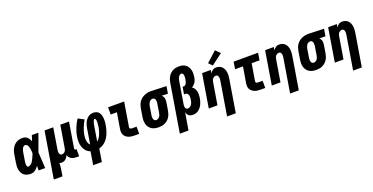

<svg xmlns="http://www.w3.org/2000/svg" viewBox="-29 -1721 5558 2863"><g transform="rotate(-20 2750.0 -290.0)"><path d="M176 8Q148 8 120.5 1.5Q93 -5 72 -21.5Q51 -38 38 -61.5Q25 -85 19.5 -112Q14 -139 15 -167.5Q16 -196 21 -225L42 -355Q46 -378 53.5 -401Q61 -424 73.5 -445.5Q86 -467 104 -485.5Q122 -504 143.5 -516Q165 -528 189 -533Q213 -538 237 -538Q259 -538 279 -531Q299 -524 314 -510Q329 -496 339.5 -478Q350 -460 357 -441Q364 -463 371 -485.5Q378 -508 385 -530H489Q464 -461 440 -391.5Q416 -322 389 -253Q394 -190 397 -126.5Q400 -63 404 0H300Q300 -18 300.5 -36.5Q301 -55 301 -73Q290 -57 276.5 -42.5Q263 -28 247 -16Q231 -4 213 2Q195 8 176 8ZM176 -106Q187 -106 197 -111Q207 -116 216.5 -122Q226 -128 233.5 -136.5Q241 -145 247 -154.5Q253 -164 258 -174Q263 -184 268 -193.5Q273 -203 277.5 -213Q282 -223 286.5 -233.5Q291 -244 295 -254Q299 -264 302 -274Q302 -286 301 -297Q300 -308 299 -319.5Q298 -331 296 -342Q294 -353 291.5 -364Q289 -375 285 -385Q281 -395 274.5 -404Q268 -413 258 -418.5Q248 -424 237 -424Q223 -424 211.5 -413.5Q200 -403 193.5 -390Q187 -377 183.5 -363.5Q180 -350 177 -336L156 -206Q154 -196 153 -186.5Q152 -177 151.5 -167.5Q151 -158 151.5 -148.5Q152 -139 154 -130Q156 -121 161.5 -113.5Q167 -106 176 -106Z M466 205 587 -530H725L672 -206Q670 -195 669 -184.5Q668 -174 668 -163.5Q668 -153 670 -143Q672 -133 676.5 -124.5Q681 -116 690 -111Q699 -106 709 -106Q723 -106 736 -112Q749 -118 758 -128.5Q767 -139 772 -152Q777 -165 779 -178L837 -530H975L908 -124Q907 -117 911.5 -111.5Q916 -106 923 -106H940V8H904Q882 8 860 4.5Q838 1 819.5 -9Q801 -19 788 -35.5Q775 -52 770 -73Q762 -56 751.5 -41Q741 -26 727 -14Q713 -2 695.5 3Q678 8 661 8Q653 8 644.5 7Q636 6 628 4Q630 28 627.5 53Q625 78 621 102L604 205Z M1091 205 1125 -4Q1087 -17 1060 -46.5Q1033 -76 1019.5 -114.5Q1006 -153 1005 -195.5Q1004 -238 1011 -279Q1016 -312 1025.5 -344.5Q1035 -377 1047.5 -408Q1060 -439 1076 -470Q1092 -501 1111 -530L1205 -480Q1190 -455 1176.5 -428.5Q1163 -402 1152.5 -375.5Q1142 -349 1134 -321.5Q1126 -294 1121 -266Q1117 -244 1116 -221Q1115 -198 1118 -176.5Q1121 -155 1129.5 -134.5Q1138 -114 1154 -101L1195 -350Q1199 -371 1204.5 -392Q1210 -413 1220 -433.5Q1230 -454 1244.5 -472.5Q1259 -491 1277.5 -504.5Q1296 -518 1317.5 -524Q1339 -530 1361 -530Q1387 -530 1410 -520Q1433 -510 1447.5 -490.5Q1462 -471 1469 -447Q1476 -423 1478 -397.5Q1480 -372 1478 -346Q1476 -320 1472 -294Q1467 -264 1459 -233.5Q1451 -203 1439.5 -173.5Q1428 -144 1411.5 -116Q1395 -88 1372.5 -64Q1350 -40 1322 -23Q1294 -6 1262 1L1229 205ZM1268 -106Q1283 -117 1295.5 -133Q1308 -149 1317 -166Q1326 -183 1333 -201Q1340 -219 1345.5 -237Q1351 -255 1355 -273.5Q1359 -292 1362 -310Q1363 -319 1364 -327.5Q1365 -336 1366 -345Q1367 -354 1367.5 -362.5Q1368 -371 1368 -380Q1368 -389 1367.5 -397.5Q1367 -406 1365 -414Q1363 -422 1358.5 -429.5Q1354 -437 1345 -437Q1338 -437 1334 -430Q1330 -423 1327 -416.5Q1324 -410 1321.5 -403Q1319 -396 1317 -389.5Q1315 -383 1313.5 -376Q1312 -369 1310.5 -362Q1309 -355 1308 -348Q1307 -341 1305 -335Z M1824 0Q1800 0 1775.5 -3Q1751 -6 1729.5 -14.5Q1708 -23 1690 -37.5Q1672 -52 1661.5 -72.5Q1651 -93 1649.5 -117.5Q1648 -142 1652 -166L1694 -416H1595V-530H1850L1787 -147Q1786 -140 1788 -133Q1790 -126 1796 -121.5Q1802 -117 1809 -115.5Q1816 -114 1824 -114H1896V0Z M2205 8Q2176 8 2147 2Q2118 -4 2094.5 -19Q2071 -34 2054.5 -57Q2038 -80 2030.5 -107.5Q2023 -135 2023.5 -165Q2024 -195 2029 -225L2050 -355Q2055 -379 2063.5 -403.5Q2072 -428 2087.5 -449.5Q2103 -471 2123.5 -488Q2144 -505 2168 -515.5Q2192 -526 2217 -532Q2242 -538 2267 -538Q2271 -538 2275 -538Q2279 -538 2283 -538L2522 -530L2503 -416L2405 -419Q2417 -409 2425 -396.5Q2433 -384 2437 -369Q2441 -354 2441 -338Q2441 -322 2438 -305L2417 -175Q2413 -151 2404.5 -126.5Q2396 -102 2382 -80Q2368 -58 2347.5 -40.5Q2327 -23 2303.5 -11.5Q2280 0 2255 4Q2230 8 2205 8ZM2207 -106Q2223 -106 2237 -114.5Q2251 -123 2260.5 -136Q2270 -149 2274.5 -164Q2279 -179 2282 -194L2303 -324Q2306 -340 2306.5 -355.5Q2307 -371 2304.5 -385.5Q2302 -400 2292 -411.5Q2282 -423 2267 -424H2264Q2263 -424 2261.5 -424Q2260 -424 2259 -424Q2244 -424 2230 -415Q2216 -406 2207 -393Q2198 -380 2193 -365.5Q2188 -351 2185 -336L2164 -206Q2162 -195 2161 -184Q2160 -173 2160.5 -162.5Q2161 -152 2164 -142Q2167 -132 2172.5 -123.5Q2178 -115 2187.5 -110.5Q2197 -106 2207 -106Z M2466 205 2592 -560Q2596 -584 2604 -607.5Q2612 -631 2625 -653Q2638 -675 2657.5 -693Q2677 -711 2699.5 -722.5Q2722 -734 2746.5 -738.5Q2771 -743 2795 -743Q2823 -743 2850.5 -736.5Q2878 -730 2899.5 -714Q2921 -698 2935 -675Q2949 -652 2955.5 -625.5Q2962 -599 2961.5 -570.5Q2961 -542 2957 -513Q2954 -494 2948 -475Q2942 -456 2931.5 -438Q2921 -420 2905.5 -405.5Q2890 -391 2872 -381Q2893 -367 2907 -345.5Q2921 -324 2927 -299Q2933 -274 2932.5 -247Q2932 -220 2928 -193Q2924 -169 2917.5 -146Q2911 -123 2900.5 -100.5Q2890 -78 2874.5 -57.5Q2859 -37 2839 -21.5Q2819 -6 2795 1Q2771 8 2747 8Q2730 8 2713 3.5Q2696 -1 2683 -11.5Q2670 -22 2661.5 -36.5Q2653 -51 2649 -67L2604 205ZM2707 -106Q2726 -106 2742.5 -117Q2759 -128 2769.5 -144.5Q2780 -161 2785 -178.5Q2790 -196 2793 -214Q2795 -226 2796 -238Q2797 -250 2796.5 -261.5Q2796 -273 2793.5 -284Q2791 -295 2785 -304.5Q2779 -314 2769 -319Q2759 -324 2747 -324H2725L2744 -438H2766Q2775 -438 2783 -444Q2791 -450 2797 -457.5Q2803 -465 2806.5 -473.5Q2810 -482 2813 -491Q2816 -500 2817.5 -509Q2819 -518 2821 -526Q2823 -537 2824 -547Q2825 -557 2825 -567.5Q2825 -578 2824 -588Q2823 -598 2820 -607Q2817 -616 2809.5 -622.5Q2802 -629 2792 -629Q2777 -629 2765 -619Q2753 -609 2745.5 -596Q2738 -583 2734 -569Q2730 -555 2727 -541L2668 -183Q2666 -170 2666 -157Q2666 -144 2670 -132.5Q2674 -121 2684 -113.5Q2694 -106 2707 -106Z M3216 205 3303 -324Q3305 -335 3306 -345.5Q3307 -356 3307 -366.5Q3307 -377 3305 -387Q3303 -397 3298.5 -405.5Q3294 -414 3285 -419Q3276 -424 3266 -424Q3253 -424 3240 -418Q3227 -412 3217.5 -401.5Q3208 -391 3203 -378Q3198 -365 3196 -352L3138 0H3000L3087 -530H3225L3217 -479Q3225 -492 3235 -503.5Q3245 -515 3258 -523.5Q3271 -532 3285.5 -535Q3300 -538 3314 -538Q3340 -538 3364 -528.5Q3388 -519 3404.5 -501Q3421 -483 3430.5 -459.5Q3440 -436 3443 -410.5Q3446 -385 3444.5 -358.5Q3443 -332 3438 -305L3354 205ZM3277 -582 3221 -638 3383 -785 3453 -715Z M3824 0Q3800 0 3775.5 -3Q3751 -6 3729.5 -14.5Q3708 -23 3690 -37.5Q3672 -52 3661.5 -72.5Q3651 -93 3649.5 -117.5Q3648 -142 3652 -166L3694 -416H3569L3587 -530H3975L3957 -416H3832L3787 -147Q3786 -140 3788 -133Q3790 -126 3796 -121.5Q3802 -117 3809 -115.5Q3816 -114 3824 -114H3896V0Z M4216 205 4303 -324Q4305 -335 4306 -345.5Q4307 -356 4307 -366.5Q4307 -377 4305 -387Q4303 -397 4298.5 -405.5Q4294 -414 4285 -419Q4276 -424 4266 -424Q4253 -424 4240 -418Q4227 -412 4217.5 -401.5Q4208 -391 4203 -378Q4198 -365 4196 -352L4138 0H4000L4087 -530H4225L4217 -479Q4225 -492 4235 -503.5Q4245 -515 4258 -523.5Q4271 -532 4285.5 -535Q4300 -538 4314 -538Q4340 -538 4364 -528.5Q4388 -519 4404.5 -501Q4421 -483 4430.5 -459.5Q4440 -436 4443 -410.5Q4446 -385 4444.5 -358.5Q4443 -332 4438 -305L4354 205Z M4705 8Q4676 8 4647 2Q4618 -4 4594.5 -19Q4571 -34 4554.5 -57Q4538 -80 4530.5 -107.5Q4523 -135 4523.5 -165Q4524 -195 4529 -225L4550 -355Q4555 -379 4563.5 -403.5Q4572 -428 4587.5 -449.5Q4603 -471 4623.5 -488Q4644 -505 4668 -515.5Q4692 -526 4717 -532Q4742 -538 4767 -538Q4771 -538 4775 -538Q4779 -538 4783 -538L5022 -530L5003 -416L4905 -419Q4917 -409 4925 -396.5Q4933 -384 4937 -369Q4941 -354 4941 -338Q4941 -322 4938 -305L4917 -175Q4913 -151 4904.5 -126.5Q4896 -102 4882 -80Q4868 -58 4847.5 -40.5Q4827 -23 4803.5 -11.5Q4780 0 4755 4Q4730 8 4705 8ZM4707 -106Q4723 -106 4737 -114.5Q4751 -123 4760.5 -136Q4770 -149 4774.5 -164Q4779 -179 4782 -194L4803 -324Q4806 -340 4806.5 -355.5Q4807 -371 4804.5 -385.5Q4802 -400 4792 -411.5Q4782 -423 4767 -424H4764Q4763 -424 4761.5 -424Q4760 -424 4759 -424Q4744 -424 4730 -415Q4716 -406 4707 -393Q4698 -380 4693 -365.5Q4688 -351 4685 -336L4664 -206Q4662 -195 4661 -184Q4660 -173 4660.5 -162.5Q4661 -152 4664 -142Q4667 -132 4672.5 -123.5Q4678 -115 4687.5 -110.5Q4697 -106 4707 -106Z M5216 205 5303 -324Q5305 -335 5306 -345.5Q5307 -356 5307 -366.5Q5307 -377 5305 -387Q5303 -397 5298.5 -405.5Q5294 -414 5285 -419Q5276 -424 5266 -424Q5253 -424 5240 -418Q5227 -412 5217.5 -401.5Q5208 -391 5203 -378Q5198 -365 5196 -352L5138 0H5000L5087 -530H5225L5217 -479Q5225 -492 5235 -503.5Q5245 -515 5258 -523.5Q5271 -532 5285.5 -535Q5300 -538 5314 -538Q5340 -538 5364 -528.5Q5388 -519 5404.5 -501Q5421 -483 5430.5 -459.5Q5440 -436 5443 -410.5Q5446 -385 5444.5 -358.5Q5443 -332 5438 -305L5354 205Z"/></g></svg>

Font: Iosevka Curly Heavy Oblique
Style: Regular
Weight: 900
Italic angle: -9°
Monospace: yes
Designer: Belleve Invis
Foundry: Belleve Invis
Version: Version 11.1.0; ttfautohint (v1.8.3)